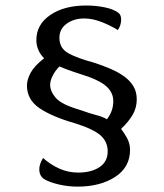

<svg xmlns="http://www.w3.org/2000/svg" viewBox="-20 -683 609 711"><path d="M486.4 -315.2Q486.4 -283.8 471.2 -257.8Q456.1 -231.8 428.3 -205.6Q439.4 -191.9 450.5 -171.7Q461.6 -151.5 461.6 -128.3Q461.6 -63.6 406.3 -27.8Q351 8.1 267.2 8.1Q231.8 8.1 197.2 0Q162.6 -8.1 141.9 -20.7Q126.8 -31.8 125.5 -52.5Q124.2 -73.2 139.4 -98Q165.7 -74.2 198.7 -59.1Q231.8 -43.9 269.7 -43.9Q318.2 -43.9 348.5 -64.1Q378.8 -84.3 378.8 -122.7Q378.8 -158.6 351.8 -182.1Q324.7 -205.6 258.1 -226.3Q172.2 -251 126 -282.6Q79.8 -314.1 79.8 -366.2Q79.8 -388.4 93.7 -413.9Q107.6 -439.4 143.4 -467.2Q128.3 -482.3 121.5 -499.5Q114.6 -516.7 114.6 -534.3Q114.6 -592.4 166.2 -627.5Q217.7 -662.6 299 -662.6Q334.8 -662.6 367.9 -655.8Q401 -649 418.7 -635.4Q429.8 -626.8 428.5 -606.8Q427.3 -586.9 416.2 -571.7Q392.4 -586.9 358.1 -600.8Q323.7 -614.6 291.9 -614.6Q253.5 -614.6 226.8 -595.2Q200 -575.8 200 -542.9Q200 -504 233.6 -485.6Q267.2 -467.2 324.7 -452Q359.6 -440.9 388.4 -428.5Q417.2 -416.2 439.4 -400.3Q461.6 -384.3 474 -363.6Q486.4 -342.9 486.4 -315.2ZM399.5 -308.6Q399.5 -337.4 378 -359.3Q356.6 -381.3 305.6 -399.5Q280.8 -407.6 251.5 -417.4Q222.2 -427.3 200 -436.9Q184.8 -421.7 175.3 -403Q165.7 -384.3 165.7 -369.2Q165.7 -344.4 186.9 -320.2Q208.1 -296 273.7 -276.8Q316.7 -261.6 338.1 -256.3Q359.6 -251 375.8 -241.4Q386.9 -255.1 393.2 -272Q399.5 -288.9 399.5 -308.6Z"/></svg>

Font: Myanmar KatKuu
Style: Regular
Weight: 400
Designer: Khon Soe Zaw Thu
Foundry: MPUA
Version: Version 1.00 September 13, 2016, initial release